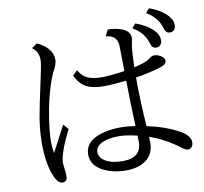

<svg xmlns="http://www.w3.org/2000/svg" viewBox="-95 -977 1189 1117"><g transform="rotate(-10 500.0 -418.5)"><path d="M761.7 -800.8Q815.4 -782.2 851.6 -752.4Q893.1 -717.8 893.1 -679.7Q893.1 -658.7 879.9 -647.9Q870.6 -641.1 859.9 -641.1Q839.4 -641.1 831.1 -658.2Q829.6 -661.1 825.2 -675.3Q805.7 -738.8 740.7 -775.9ZM856 -874Q910.6 -855 945.3 -825.2Q986.8 -790 986.8 -752.4Q986.8 -731.4 973.6 -720.7Q964.4 -713.9 953.6 -713.9Q933.1 -713.9 924.8 -731Q923.3 -733.9 918.9 -748Q899.4 -811.5 835 -849.1ZM381.8 -591.8Q400.9 -555.2 435.5 -539.6Q466.3 -526.4 517.6 -526.4Q566.4 -526.4 651.9 -539.1Q649.9 -614.3 649.9 -666V-679.2Q649.9 -726.1 622.6 -744.1Q607.9 -753.9 580.1 -756.8L598.1 -793.9Q649.9 -793 685.1 -777.8Q728 -759.3 728 -721.7Q728 -711.9 724.1 -695.8Q715.3 -663.1 713.4 -561.5L712.9 -550.8Q783.2 -565.9 806.2 -584.5Q824.2 -599.1 836.4 -599.1Q858.9 -599.1 879.4 -585.4Q897.9 -573.2 897.9 -556.6Q897.9 -535.6 862.8 -524.4Q795.9 -503.4 711.9 -490.2Q712.4 -346.2 723.1 -201.2Q831.1 -178.7 911.6 -134.3Q968.8 -102.5 968.8 -62.5Q968.8 -45.4 959.5 -35.6Q949.7 -24.9 938.5 -24.9Q924.3 -24.9 900.9 -43Q817.9 -106.4 727.1 -137.2Q727.1 -132.3 727.5 -118.7Q728 -110.4 728 -104Q728 -35.6 679.2 0Q635.3 32.2 562 32.2Q482.9 32.2 423.3 0Q359.9 -34.7 359.9 -96.7Q359.9 -162.6 429.2 -193.8Q487.8 -220.2 576.2 -220.2Q611.3 -220.2 660.2 -212.9Q653.3 -369.1 652.8 -481.9Q571.3 -473.1 519 -473.1Q441.9 -473.1 401.9 -502Q374 -522.5 353 -564.9ZM662.1 -155.8Q599.6 -171.4 552.2 -171.4Q497.1 -171.4 460 -156.2Q415 -137.2 415 -101.1Q415 -64 462.4 -41Q496.1 -24.9 552.7 -24.9Q663.1 -24.9 663.1 -119.6ZM247.1 -293.9 273.9 -263.2Q207 -131.3 207 -72.8Q207 -64.5 209 -52.2Q213.9 -15.1 213.9 3.9Q213.9 37.1 185.5 37.1Q160.2 37.1 140.6 -5.4Q106 -80.1 106 -211.9Q106 -273.9 117.7 -351.1Q127 -409.7 165 -583Q170.9 -608.4 174.8 -630.4Q183.1 -669.9 183.1 -687.5Q183.1 -736.8 146 -763.2L177.7 -786.1Q216.3 -769.5 241.2 -741.7Q268.1 -710.9 268.1 -674.3Q268.1 -650.9 249 -615.2Q229 -577.6 209 -510.3Q178.2 -405.3 165 -286.1Q159.7 -238.3 159.7 -208.5Q159.7 -177.7 166 -140.1Z"/></g></svg>

Font: BIZ UDMincho
Style: Regular
Weight: 400
Monospace: yes
Designer: TypeBank Co., Ltd.
Foundry: Morisawa Inc.
Version: Version 1.06